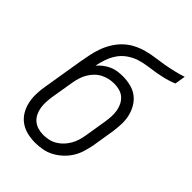

<svg xmlns="http://www.w3.org/2000/svg" viewBox="-218 -831 936 936"><g transform="rotate(45 250.0 -363.5)"><path d="M201 8Q173 8 146 1.5Q119 -5 97.5 -20.5Q76 -36 62.5 -58.5Q49 -81 43 -107Q37 -133 37.5 -161.5Q38 -190 43 -218L62 -334Q66 -357 69.5 -379.5Q73 -402 77 -425Q82 -453 87.5 -480.5Q93 -508 102.5 -535Q112 -562 127.5 -587.5Q143 -613 164.5 -633.5Q186 -654 212.5 -667.5Q239 -681 267 -688.5Q295 -696 323 -699.5Q351 -703 379 -708Q407 -713 435 -719.5Q463 -726 490 -735L481 -680Q456 -669 429.5 -662.5Q403 -656 376.5 -651.5Q350 -647 323.5 -643.5Q297 -640 271 -631.5Q245 -623 221.5 -606.5Q198 -590 182.5 -567Q167 -544 158 -518Q149 -492 144 -466Q156 -480 171.5 -492Q187 -504 204.5 -511.5Q222 -519 239.5 -521.5Q257 -524 275 -524Q303 -524 329.5 -517.5Q356 -511 376.5 -495.5Q397 -480 410.5 -457Q424 -434 430 -408Q436 -382 435 -354Q434 -326 430 -299L411 -182Q406 -157 398.5 -132.5Q391 -108 377 -85.5Q363 -63 343 -44.5Q323 -26 299.5 -13.5Q276 -1 250.5 3.5Q225 8 201 8ZM202 -47Q220 -47 238.5 -51Q257 -55 274 -65Q291 -75 304.5 -89.5Q318 -104 327.5 -120.5Q337 -137 342.5 -155Q348 -173 351 -191L370 -308Q373 -327 374 -346Q375 -365 372 -383.5Q369 -402 361 -418.5Q353 -435 339.5 -447Q326 -459 308 -464Q290 -469 271 -469Q253 -469 235 -465Q217 -461 200 -452Q183 -443 169.5 -429Q156 -415 146.5 -398.5Q137 -382 131.5 -364.5Q126 -347 123 -329L103 -209Q100 -189 99 -170Q98 -151 101 -132.5Q104 -114 112 -97.5Q120 -81 133.5 -69.5Q147 -58 165 -52.5Q183 -47 202 -47Z"/></g></svg>

Font: Iosevka Slab Light Oblique
Style: Regular
Weight: 300
Italic angle: -9°
Monospace: yes
Designer: Belleve Invis
Foundry: Belleve Invis
Version: Version 11.1.1; ttfautohint (v1.8.3)